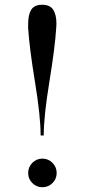

<svg xmlns="http://www.w3.org/2000/svg" viewBox="-20 -778 356 808"><path d="M216.5 -659Q211.5 -579.5 187.8 -433.8Q164 -288 164 -208H151Q151 -288 127.2 -433.2Q103.5 -578.5 98.5 -659V-678Q98.5 -716 111.5 -737Q124.5 -758 157.5 -758Q190.5 -758 204 -737Q217.5 -716 217.5 -678Q217.5 -675 217 -668.8Q216.5 -662.5 216.5 -659ZM116.2 -7.5Q98.5 -25 98.5 -50Q98.5 -75 116.2 -92.8Q134 -110.5 158.5 -110.5Q183 -110.5 200.8 -92.8Q218.5 -75 218.5 -50Q218.5 -25 200.8 -7.5Q183 10 158.5 10Q134 10 116.2 -7.5Z"/></svg>

Font: Bodoni* 16pt
Style: Regular
Weight: 400
Version: Version 2.3